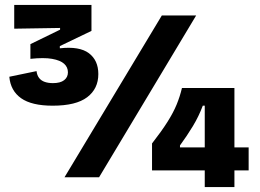

<svg xmlns="http://www.w3.org/2000/svg" viewBox="-20 -723 1060 783"><path d="M195 -292Q109 -292 66 -322.5Q23 -353 18 -410L129 -433Q131 -416 139.5 -405Q148 -394 162.5 -389Q177 -384 196 -384Q226 -384 241.5 -396Q257 -408 257 -428Q257 -449 241.5 -463Q226 -477 192.5 -483Q159 -489 104 -483V-543L225 -602V-609L38 -606V-703H353V-597L224 -535V-526Q304 -535 342.5 -506Q381 -477 381 -421Q381 -361 335.5 -326.5Q290 -292 195 -292ZM243 0 640 -660H780L384 0ZM600 -28V-138Q639 -188 663 -226Q687 -264 700.5 -297Q714 -330 722 -364H936V40H815V-292H807Q791 -249 766.5 -208.5Q742 -168 714 -130V-122H994V-28Z"/></svg>

Font: Bricolage Grotesque 28pt
Style: Bold
Weight: 700
Designer: Mathieu Triay
Foundry: Atelier Triay
Version: Version 1.000;gftools[0.9.30]